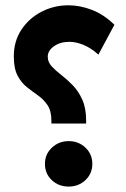

<svg xmlns="http://www.w3.org/2000/svg" viewBox="-20 -706 478 726"><path d="M32.2 -492.7Q32.2 -550.3 61 -593.8Q89.8 -637.2 137 -661.6Q184.1 -686 238.8 -686Q282.2 -686 327.4 -668.7Q372.6 -651.4 412.6 -612.3L352.1 -499.5Q323.7 -524.9 295.4 -536.4Q267.1 -547.9 242.7 -547.9Q208 -547.9 184.3 -531.2Q160.6 -514.6 160.6 -491.7Q160.6 -471.2 175.3 -455.3Q189.9 -439.5 211.7 -422.6Q233.4 -405.8 254.9 -383.8Q276.4 -361.8 291 -329.6Q305.7 -297.4 305.7 -250V-238.8H174.3V-249.5Q174.3 -286.6 159.9 -308.1Q145.5 -329.6 124.5 -344.5Q103.5 -359.4 82.3 -376Q61 -392.6 46.6 -419.7Q32.2 -446.8 32.2 -492.7ZM149.9 -86.4Q149.9 -123 176.3 -147.7Q202.6 -172.4 239.7 -172.4Q277.3 -172.4 303.2 -147.7Q329.1 -123 329.1 -86.4Q329.1 -49.3 303 -24.9Q276.9 -0.5 239.7 -0.5Q201.7 -0.5 175.8 -24.9Q149.9 -49.3 149.9 -86.4Z"/></svg>

Font: Vazirmatn RD FD ExtraBold
Style: Regular
Weight: 800
Designer: Saber Rastikerdar
Foundry: Saber Rastikerdar
Version: Version 33.003